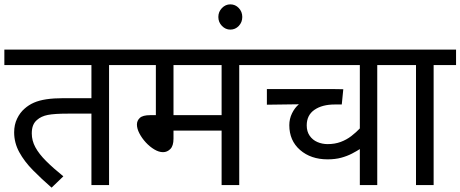

<svg xmlns="http://www.w3.org/2000/svg" viewBox="-20 -850 2115 882"><path d="M481 -551V0H400V-328H291Q230 -328 199.5 -322Q169 -316 150 -299Q138 -289 132 -274Q126 -259 126 -237Q126 -204 142.5 -173.5Q159 -143 191.5 -110.5Q224 -78 271 -40L217 12Q171 -28 131.5 -68Q92 -108 68.5 -151Q45 -194 45 -242Q45 -277 58.5 -305Q72 -333 93 -351Q112 -368 136 -378.5Q160 -389 193.5 -394Q227 -399 272 -399H400V-551H0V-622H584V-551Z M1079 -551V0H998V-250H777V-213Q777 -180 762.5 -165.5Q748 -151 729 -151Q710 -151 689 -163.5Q668 -176 650 -195.5Q632 -215 620.5 -237Q609 -259 609 -278Q609 -296 622.5 -308.5Q636 -321 670 -321H696V-551H570V-622H1182V-551ZM998 -551H777V-321H998Z M983 -772Q983 -796 999.5 -813Q1016 -830 1038 -830Q1061 -830 1077 -813Q1093 -796 1093 -772Q1093 -748 1077 -731Q1061 -714 1038 -714Q1016 -714 999.5 -731Q983 -748 983 -772Z M1817 -551H1713V0H1633V-186L1636 -167Q1619 -156 1597 -144.5Q1575 -133 1547.5 -125.5Q1520 -118 1485 -118Q1408 -118 1358.5 -161Q1309 -204 1309 -275Q1309 -304 1321.5 -329.5Q1334 -355 1353 -371L1206 -369V-441H1499Q1517 -441 1535 -440.5Q1553 -440 1557 -440L1550 -370H1518Q1460 -370 1424.5 -345.5Q1389 -321 1389 -274Q1389 -246 1402.5 -226.5Q1416 -207 1438 -197.5Q1460 -188 1485 -188Q1518 -188 1545 -198Q1572 -208 1594 -225Q1616 -242 1635 -262L1633 -249V-551H1168V-622H1817Z M1972 -551V0H1891V-551H1802V-622H2075V-551Z"/></svg>

Font: Noto Sans Ambassadori
Style: Regular
Weight: 400
Designer: Monotype Design Team
Foundry: Monotype Imaging Inc.
Version: Version 2.013